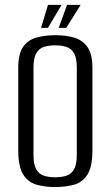

<svg xmlns="http://www.w3.org/2000/svg" viewBox="-20 -741 446 773"><path d="M201.3 12Q158.2 12 125 1.8Q91.8 -8.3 72.6 -39.8Q53.5 -71.2 53.5 -135.3V-467.8Q53.5 -523.5 72.6 -551.6Q91.8 -579.7 125.7 -589.5Q159.7 -599.3 202.7 -599.3Q246.4 -599.3 279.8 -589.1Q313.2 -579 332.6 -550.9Q352.1 -522.8 352.1 -467.8V-135.5Q352.1 -70.5 332.6 -39Q313.2 -7.6 279.5 2.2Q245.7 12 201.3 12ZM202 -27.3Q227.9 -27.3 247.5 -33.7Q267.1 -40 278.2 -59.5Q289.2 -78.9 289.2 -117.8V-468Q289.2 -506.9 278.2 -526.4Q267.1 -545.8 247.2 -552.2Q227.2 -558.5 202 -558.5Q176 -558.5 156.6 -552.2Q137.1 -545.8 125.9 -526.4Q114.8 -506.9 114.8 -468V-117.8Q114.8 -78.9 125.9 -59.5Q137.1 -40 156.6 -33.7Q176 -27.3 202 -27.3ZM145.3 -628.9 173.2 -721.3H228L173 -628.9ZM216.3 -628.9 250 -721.3H304.7L246.8 -628.9Z"/></svg>

Font: Alumni Sans SC Thin
Style: Regular
Weight: 100
Designer: Robert E. Leuschke
Foundry: Robert E. Leuschke
Version: Version 1.018